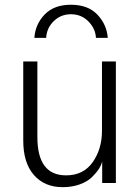

<svg xmlns="http://www.w3.org/2000/svg" viewBox="-20 -772 592 810"><path d="M125 -612.3Q128.9 -669.9 168.5 -710.9Q208 -752 279.3 -752Q351.6 -752 391.1 -710Q430.7 -668 434.6 -612.3H384.8Q382.8 -651.4 353 -681.6Q323.2 -711.9 279.3 -711.9Q236.3 -711.9 206.5 -682.6Q176.8 -653.3 174.8 -612.3ZM78.1 -178.7V-512.7H137.7V-193.4Q137.7 -32.2 258.8 -32.2Q332 -32.2 371.1 -87.9Q410.2 -143.6 410.2 -219.7V-512.7H468.8V0H411.1V-91.8Q408.2 -77.1 397.5 -60.1Q386.7 -43 367.7 -24.4Q348.6 -5.9 316.4 5.9Q284.2 17.6 244.1 17.6Q168 17.6 123 -33.7Q78.1 -85 78.1 -178.7Z"/></svg>

Font: Gothic A1 Light
Style: Regular
Weight: 300
Version: Version 2.50